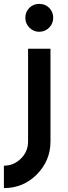

<svg xmlns="http://www.w3.org/2000/svg" viewBox="-75 -750 350 985"><path d="M69 -500V-24Q69 27 33 63Q-4 100 -55 100V215Q44 215 114 145Q149 109 166.5 67Q184 25 184 -24V-500ZM198 -659Q198 -689 177 -710Q157 -730 126 -730Q96 -730 76 -710Q55 -689 55 -659Q55 -629 76 -608Q97 -587 126 -587Q156 -587 177 -608Q198 -629 198 -659Z"/></svg>

Font: Unageo
Style: SemiBold
Weight: 600
Designer: Richard Sepsi
Foundry: Richard Sepsi
Version: Version 2.000